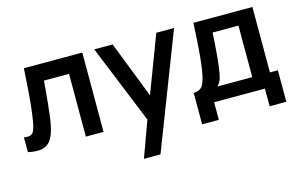

<svg xmlns="http://www.w3.org/2000/svg" viewBox="-95 -781 1968 1263"><g transform="rotate(-15 889.0 -150.0)"><path d="M20 0V-100.8Q49.7 -95.3 65.6 -102.1Q81.5 -108.8 89.5 -127.9Q97.6 -146.9 103.3 -178.7Q111.4 -223.1 117.7 -281Q124 -338.8 128.7 -404.9Q133.4 -470.9 137.3 -540H535.2V0H414.8V-427.2H243.7Q241.2 -394.4 237.7 -354.3Q234.2 -314.2 230.1 -273Q226.1 -231.9 221.3 -195.3Q216.6 -158.8 211.3 -132.7Q200.2 -73.9 178.8 -39.9Q157.5 -5.8 119.5 4Q81.5 13.8 20 0Z M746 240 850.2 -45.3 852 38.7 616.7 -540H741.8L908.8 -111.8H876.8L1039.3 -540H1160.2L858.8 240Z M1174.5 120V-94.5Q1218.2 -94.5 1237 -124.4Q1255.7 -154.3 1266.7 -228.5Q1273.2 -272.5 1277.8 -321.5Q1282.3 -370.5 1285.6 -424.9Q1288.8 -479.3 1291.7 -540H1693.7V-94.5H1747.8V120H1634.2V0H1288.2V120ZM1336.2 -94.5H1573.3V-445.5H1397.2Q1395.6 -415.3 1393.6 -384.1Q1391.6 -352.8 1389 -322Q1386.4 -291.2 1383.7 -262.9Q1381 -234.6 1377.5 -210.3Q1372.2 -168.4 1364.1 -141.4Q1355.9 -114.4 1336.2 -94.5Z"/></g></svg>

Font: Manrope ExtraLight
Style: Regular
Weight: 200
Designer: Mikhail Sharanda
Foundry: Mikhail Sharanda
Version: Version 4.505